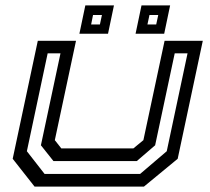

<svg xmlns="http://www.w3.org/2000/svg" viewBox="-20 -691 776 711"><path d="M108 0 27 -103 120 -540H261.5L183 -172L207 -141.5H474L511 -172L589.5 -540H731L638 -103L513 0ZM145 -47H499L597.5 -131L674.5 -493.5H627L554.5 -153L486.5 -94.5H178L131.5 -153L204 -493.5H156.5L79.5 -131ZM482 -566 504 -671H610L588 -566ZM274 -566 296 -671H402L380 -566ZM317.5 -600.5H350L357.5 -635.5H324.5ZM526 -600.5H558.5L566 -635.5H533.5Z"/></svg>

Font: Tourney Expanded Medium
Style: Italic
Weight: 500
Width: 7
Italic angle: -12°
Designer: Tyler Finck
Foundry: Etcetera Type Co
Version: Version 1.010; ttfautohint (v1.8.3)